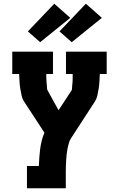

<svg xmlns="http://www.w3.org/2000/svg" viewBox="-20 -808 640 1033"><path d="M125 205V85H189Q190 62 191.5 39.5Q193 17 196 -6Q199 -29 204.5 -51Q210 -73 219 -94Q219 -94 219 -94Q219 -94 219 -94L112 -258Q101 -274 96.5 -293Q92 -312 89 -331.5Q86 -351 85 -370.5Q84 -390 83 -410Q83 -410 83 -410Q83 -410 83 -410H46V-530H265V-410H229Q229 -403 229 -395.5Q229 -388 229.5 -380Q230 -372 230.5 -364.5Q231 -357 232 -349.5Q233 -342 233 -334Q233 -326 237 -320L295 -215L366 -323Q366 -324 366.5 -324.5Q367 -325 367 -325Q367 -326 367 -326.5Q367 -327 367 -327Q367 -338 368.5 -348Q370 -358 370.5 -368.5Q371 -379 371 -389.5Q371 -400 371 -410H335V-530H554V-410H517Q517 -410 517 -410Q517 -410 517 -410Q516 -390 515 -370.5Q514 -351 511 -331.5Q508 -312 503.5 -293Q499 -274 488 -258L364 -67Q355 -54 350.5 -38.5Q346 -23 343 -7.5Q340 8 338.5 23.5Q337 39 336 55Q335 71 334.5 86.5Q334 102 334 118V205ZM366 -581 300 -639 442 -788 528 -712ZM196 -581 130 -639 272 -788 358 -712Z"/></svg>

Font: Iosevka Curly Slab HvEx
Style: Regular
Weight: 900
Width: 7
Monospace: yes
Designer: Belleve Invis
Foundry: Belleve Invis
Version: Version 11.1.0; ttfautohint (v1.8.3)